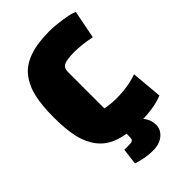

<svg xmlns="http://www.w3.org/2000/svg" viewBox="-240 -727 979 979"><g transform="rotate(-45 250.0 -237.5)"><path d="M465 -179 480 -11Q417 15 322 15Q227 15 169.5 -5Q112 -25 79 -68Q46 -111 33 -169Q20 -227 20 -312Q20 -397 33 -455.5Q46 -514 79 -557Q143 -640 314 -640Q352 -640 403.5 -632.5Q455 -625 480 -614L450 -461Q385 -475 331 -475Q277 -475 256 -465Q235 -455 235 -425V-163Q274 -155 314 -155Q399 -155 465 -179ZM224 26V-21H285Q321 -8 342 20.5Q363 49 363 83Q363 117 334.5 141Q306 165 256.5 165Q207 165 147 146L158 58H191Q212 58 218 52.5Q224 47 224 26Z"/></g></svg>

Font: Myanmar Thuriya
Style: Regular
Weight: 400
Designer: Danh Hong
Foundry: Google Inc.
Version: Version 2.00 November 23, 2015